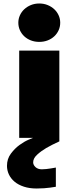

<svg xmlns="http://www.w3.org/2000/svg" viewBox="-20 -790 450 1100"><path d="M320 20Q278 39 245 58Q216 75 193 96Q170 117 170 140Q170 155 183.5 167.5Q197 180 220 180Q231 180 245 178.5Q259 177 271 175Q285 173 300 170V280Q285 283 267 285Q252 287 232.5 288.5Q213 290 190 290Q149 290 117 279.5Q85 269 63.5 251Q42 233 31 209.5Q20 186 20 160Q20 120 42.5 90Q65 60 92 40.5Q119 21 142.5 11Q166 1 169 0H90V-500H320ZM325 -660Q325 -637 316 -617Q307 -597 291 -582Q275 -567 253 -558.5Q231 -550 205 -550Q179 -550 157 -558.5Q135 -567 119 -582Q103 -597 94 -617Q85 -637 85 -660Q85 -682 94 -702Q103 -722 119 -737Q135 -752 157 -761Q179 -770 205 -770Q231 -770 253 -761Q275 -752 291 -737Q307 -722 316 -702Q325 -682 325 -660Z"/></svg>

Font: Imperial One
Style: Regular
Weight: 400
Designer: Jovanny Lemonad
Foundry: Jovanny Lemonad
Version: Version 1.000